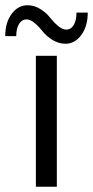

<svg xmlns="http://www.w3.org/2000/svg" viewBox="-60 -713 355 733"><path d="M157 0H77V-500H157ZM-40 -575Q-40 -627 -15.5 -660Q9 -693 45 -693Q71 -693 94 -678.5Q117 -664 130.5 -646.5Q144 -629 161 -614.5Q178 -600 193 -600Q211 -600 221.5 -617.5Q232 -635 232 -665H275Q275 -613 250.5 -579.5Q226 -546 190 -546Q164 -546 140.5 -560.5Q117 -575 103.5 -592.5Q90 -610 73 -624.5Q56 -639 41 -639Q24 -639 13 -622Q2 -605 2 -575Z"/></svg>

Font: Fivo Sans Modern
Style: Regular
Weight: 400
Designer: Alexander Slobzheninov
Foundry: Alexander Slobzheninov
Version: 1.0